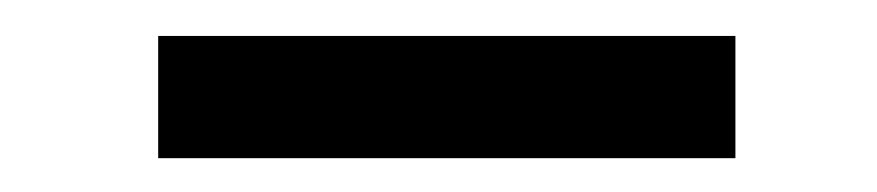

<svg xmlns="http://www.w3.org/2000/svg" viewBox="-20 -726 498 109"><path d="M397.5 -705.6V-636.2H69.8V-705.6Z"/></svg>

Font: Vazirmatn UI
Style: Regular
Weight: 400
Designer: Saber Rastikerdar
Foundry: Saber Rastikerdar
Version: Version 33.003